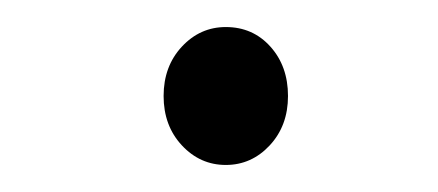

<svg xmlns="http://www.w3.org/2000/svg" viewBox="-20 -672 324 142"><path d="M101 -601Q101 -623 114.5 -637.5Q128 -652 147 -652Q167 -652 180 -637.5Q193 -623 193 -601Q193 -579 179.5 -564.5Q166 -550 147 -550Q128 -550 114.5 -564.5Q101 -579 101 -601Z"/></svg>

Font: Noto Sans Devanagari Light
Style: Regular
Weight: 300
Version: Version 2.003